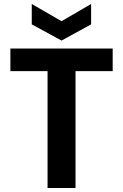

<svg xmlns="http://www.w3.org/2000/svg" viewBox="-20 -941 617 961"><path d="M544 -698V-585H358V0H218V-585H32V-698ZM436 -819 288 -738 139 -819V-921L288 -835L436 -921Z"/></svg>

Font: MSTAGE SemiBold
Style: Regular
Weight: 600
Designer: Ninad Kale (Devanagari), Jonny Pinhorn (Latin)
Foundry: Indian Type Foundry
Version: 4.004